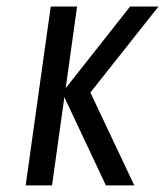

<svg xmlns="http://www.w3.org/2000/svg" viewBox="-20 -559 498 579"><path d="M57.4 0H136.9L174.1 -265.9L299.3 0H384.9L252.6 -280L457.9 -539.3H372.3L178.1 -293.1L212.4 -539.3H133Z"/></svg>

Font: Secuela ExtLt
Style: Italic
Weight: 200
Italic angle: -8°
Designer: Fernando Haro
Foundry: deFharo
Version: Version 1.704